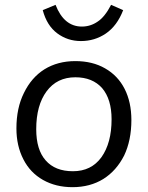

<svg xmlns="http://www.w3.org/2000/svg" viewBox="-20 -768 612 795"><path d="M280 7Q211 7 158 -23Q105 -53 77 -108Q48 -164 48 -236Q48 -321 79 -383Q110 -447 164 -481Q219 -515 292 -515Q363 -515 415 -485Q468 -455 496 -400Q524 -345 524 -271Q524 -187 494 -124Q462 -61 408 -27Q353 7 280 7ZM282 -59Q358 -59 400 -117Q442 -176 442 -274Q442 -357 403 -403Q363 -448 292 -448Q216 -448 173 -390Q130 -332 130 -233Q130 -148 169 -104Q208 -59 282 -59ZM315 -598Q260 -598 217 -630Q174 -662 157 -726L210 -748Q245 -658 319 -658Q355 -658 385 -679Q414 -698 440 -748L490 -726Q465 -661 418 -629Q372 -598 315 -598Z"/></svg>

Font: PRinguin Sans
Style: Italic
Weight: 400
Designer: Vernon Adams
Foundry: Vernon Adams
Version: ""